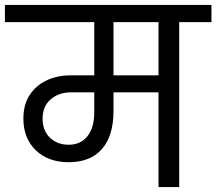

<svg xmlns="http://www.w3.org/2000/svg" viewBox="-47 -760 879 780"><path d="M232 -101Q149 -101 98.5 -149.5Q48 -198 48 -278Q48 -335 73.5 -374Q99 -413 142.5 -433.5Q186 -454 241 -454H336V-670H-27V-740H812V-670H681V0H597V-385H414V-308Q414 -208 367 -154.5Q320 -101 232 -101ZM414 -454H597V-670H414ZM232 -172Q281 -172 308.5 -207Q336 -242 336 -304V-385H243Q192 -385 159 -356.5Q126 -328 126 -278Q126 -229 156 -200.5Q186 -172 232 -172Z"/></svg>

Font: Poppins
Style: Regular
Weight: 400
Designer: Ninad Kale (Devanagari), Jonny Pinhorn (Latin)
Version: Version 5.002